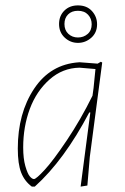

<svg xmlns="http://www.w3.org/2000/svg" viewBox="-20 -688 462 712"><path d="M269 -668Q302 -668 321 -647Q340 -626 340 -598Q340 -567 318.5 -548Q297 -529 269 -529Q241 -529 220 -548.5Q199 -568 199 -599Q199 -629 218.5 -648.5Q238 -668 269 -668ZM269 -648Q246 -648 232.5 -634.5Q219 -621 219 -599Q219 -576 233.5 -562.5Q248 -549 269 -549Q290 -549 305 -562Q320 -575 320 -598Q320 -619 306.5 -633.5Q293 -648 269 -648ZM273 -457H277L342 -452L354 -459L359 -456L313 -106L304 0L279 4L315 -271H311Q218 -94 109 4H98Q71 -16 58.5 -48Q46 -80 46 -137Q46 -268 106.5 -359Q167 -450 273 -457ZM66 -141Q66 -100 74 -72Q82 -44 90.5 -34Q99 -24 106 -24Q114 -24 145.5 -58Q177 -92 228 -168Q279 -244 323 -333L327 -362L334 -432L275 -437Q212 -436 163.5 -393Q115 -350 90.5 -284Q66 -218 66 -141Z"/></svg>

Font: Alegreya Sans SC Thin
Style: Italic
Weight: 100
Italic angle: -7°
Designer: Juan Pablo del Peral
Foundry: Huerta Tipografica
Version: Version 2.007